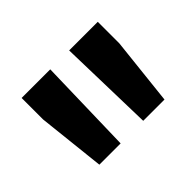

<svg xmlns="http://www.w3.org/2000/svg" viewBox="-70 -831 517 517"><g transform="rotate(-45 188.0 -572.5)"><path d="M64 -435 43 -628V-710H152L145 -435ZM231 -435 224 -710H333V-628L312 -435Z"/></g></svg>

Font: Geist SemBd
Style: Regular
Weight: 400
Designer: Basement.studio, Andrés Briganti, Mateo Zaragoza
Foundry: Basement.studio, Vercel, Andrés Briganti, Guido Ferreyra, Mateo Zaragoza
Version: Version 1.401